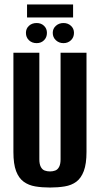

<svg xmlns="http://www.w3.org/2000/svg" viewBox="-20 -827 447 859"><path d="M204 12Q168 12 138 7Q108 2 86 -14Q64 -30 52 -61.5Q40 -93 40 -147V-591H156V-114Q156 -93 162.5 -80.5Q169 -68 180 -64Q191 -60 204 -60Q216 -60 227 -64Q238 -68 244.5 -80.5Q251 -93 251 -114V-591H367V-147Q367 -94 355 -62Q343 -30 321.5 -14Q300 2 269.5 7Q239 12 204 12ZM144 -634Q123 -634 109.5 -647Q96 -660 96 -680Q96 -699 109.5 -711.5Q123 -724 144 -724Q164 -724 177 -711.5Q190 -699 190 -680Q190 -660 177 -647Q164 -634 144 -634ZM264 -634Q244 -634 230 -647Q216 -660 216 -680Q216 -699 230 -711.5Q244 -724 264 -724Q284 -724 297.5 -711.5Q311 -699 311 -680Q311 -660 297.5 -647Q284 -634 264 -634ZM101 -749V-807H307V-749Z"/></svg>

Font: Alumni Sans
Style: Bold
Weight: 700
Designer: Robert E. Leuschke
Foundry: Robert E. Leuschke
Version: Version 1.018